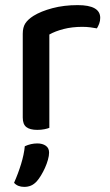

<svg xmlns="http://www.w3.org/2000/svg" viewBox="-20 -502 430 751"><path d="M173 -2Q166 1 153.5 3.5Q141 6 126 6Q97 6 83 -5Q69 -16 69 -42V-370Q69 -395 79 -410.5Q89 -426 111 -440Q140 -458 185 -470Q230 -482 284 -482Q372 -482 372 -432Q372 -420 368 -409.5Q364 -399 359 -391Q349 -393 334 -395Q319 -397 302 -397Q262 -397 229 -388.5Q196 -380 173 -367ZM124 207Q113 219 101 224Q89 229 75 229Q49 229 35 213Q51 177 62.5 139.5Q74 102 77 70Q101 59 126 59Q146 59 159 68Q172 77 172 95Q172 107 167.5 123Q163 139 156 154.5Q149 170 140.5 184Q132 198 124 207Z"/></svg>

Font: Baloo Tammudu 2 Medium
Style: Regular
Weight: 500
Designer: Maithili Shingre, Omkar Shende and Ek Type
Foundry: Ek Type
Version: Version 1.640;hotconv 1.0.111;makeotfexe 2.5.65597; ttfautoh